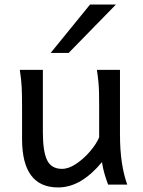

<svg xmlns="http://www.w3.org/2000/svg" viewBox="-20 -801 619 833"><path d="M532.2 0H449.2Q442.4 -17.1 434.3 -43.7Q426.3 -70.3 422.4 -97.7Q377.9 -43.9 330.6 -15.9Q283.2 12.2 231.9 12.2Q75.7 12.2 75.7 -197.8Q75.7 -201.2 75.7 -222.2Q75.7 -243.2 75.7 -269.8Q75.7 -296.4 75.7 -317.4Q75.7 -338.4 75.7 -341.8Q75.7 -388.2 74.2 -421.1Q72.8 -454.1 65.9 -498H166V-227.1Q166 -144 184.3 -106.2Q202.6 -68.4 249 -68.4Q277.8 -68.4 310.3 -90.1Q342.8 -111.8 370.1 -143.6Q397.5 -175.3 410.2 -205.1V-341.8Q410.2 -374 409.7 -397.9Q409.2 -421.9 407 -445.1Q404.8 -468.3 400.4 -498H500.5V-219.7Q500.5 -148.9 508.8 -95Q517.1 -41 532.2 0ZM370.6 -781.2H482.9L277.8 -571.3H199.7Z"/></svg>

Font: Kanchenjunga
Style: Regular
Weight: 400
Designer: Becca Hirsbrunner Spalinger
Foundry: SIL International
Version: Version 2.001